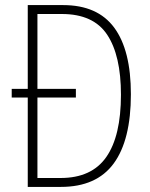

<svg xmlns="http://www.w3.org/2000/svg" viewBox="-20 -734 590 754"><path d="M228 -714Q363 -714 428.5 -625.5Q494 -537 494 -364Q494 -184 426.5 -92Q359 0 219 0H89V-351H26V-385H89V-714ZM223 -679H127V-385H278V-351H127V-35H218Q340 -35 397.5 -117.5Q455 -200 455 -362Q455 -516 401 -597.5Q347 -679 223 -679Z"/></svg>

Font: Noto Sans Lao Condensed ExtraLight
Style: Regular
Weight: 200
Width: 3
Designer: Monotype Design Team
Foundry: Monotype Imaging Inc.
Version: Version 2.003; ttfautohint (v1.8.4.7-5d5b)